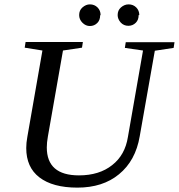

<svg xmlns="http://www.w3.org/2000/svg" viewBox="-20 -847 818 878"><path d="M634 -616 551 -628 555 -654H778L774 -628L688 -615L619 -224Q600 -112 524 -50Q450 11 334 11Q221 11 160 -36Q100 -82 100 -170Q100 -194 105 -221L174 -616L93 -629L97 -655H359L355 -629L268 -616L199 -223Q194 -195 194 -173Q194 -45 341 -45Q434 -45 493 -92Q552 -138 565 -221ZM617 -778H614Q614 -756 601 -743Q587 -729 567 -729Q546 -729 532 -744Q518 -760 518 -778Q518 -800 533 -813Q549 -827 568 -827Q589 -827 603 -813Q617 -799 617 -778ZM440 -778 438 -777Q438 -755 425 -742Q411 -728 391 -728Q372 -728 357 -743Q342 -758 342 -778Q342 -800 357 -813Q373 -827 391 -827Q412 -827 426 -813Q440 -799 440 -778Z"/></svg>

Font: Libra Serif Modern
Style: Italic
Weight: 400
Italic angle: -12°
Designer: Stefan Peev, Context Ltd
Foundry: Stefan Peev, Context Ltd
Version: Version 1.000